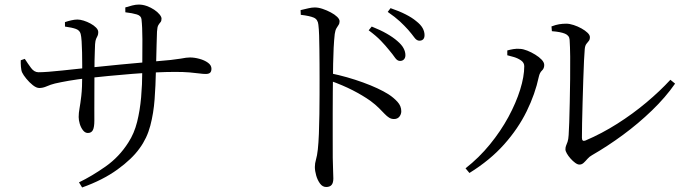

<svg xmlns="http://www.w3.org/2000/svg" viewBox="-20 -787 3040 852"><path d="M330.5 22.2Q388.2 -5.7 448.6 -48.2Q509 -90.7 549.6 -154.8Q575.7 -194.9 588.4 -245.9Q601.1 -296.8 606.2 -354.8Q611.3 -412.9 611.3 -472.7Q612.1 -556.4 611.9 -612.3Q611.7 -668.3 607.9 -701.3Q606.4 -716.9 587.3 -722.9Q568.1 -728.8 536.2 -732.5L536 -754Q551.7 -758.9 567.1 -762.8Q582.4 -766.7 595.7 -766.7Q613.5 -766.7 631.4 -760.3Q649.3 -753.9 664.2 -743.9Q679.1 -734 687.9 -723.1Q696.8 -712.3 696.8 -704.4Q696.8 -693.7 692.3 -688.7Q687.8 -683.7 682.8 -675.7Q677.9 -667.7 676.7 -646.8Q675.7 -621.7 674.9 -588.8Q674.1 -555.8 673.3 -524.7Q672.6 -493.5 671.8 -471.5Q670.6 -408.9 666.1 -347.1Q661.7 -285.3 647 -229.3Q632.3 -173.4 599.2 -128.5Q565.7 -81.4 500.9 -34.6Q436.2 12.2 344.4 44.9ZM369.9 -196.9Q357.6 -196.9 348.3 -208.8Q339 -220.7 334 -237.3Q329.1 -253.9 329.1 -267.7Q329.1 -285.8 332.9 -306.3Q336.7 -326.9 340.8 -361.9Q344.9 -396.9 344.9 -458.2Q344.9 -476.2 344.8 -501.6Q344.7 -527.1 344.2 -554.3Q343.7 -581.5 342.2 -603.8Q340.7 -626.2 337.9 -636.6Q333.9 -652.3 316.9 -658.6Q299.9 -664.8 268.4 -669.1L268.2 -688.8Q281.3 -693.4 296.3 -696.8Q311.2 -700.3 323.7 -700.3Q335.7 -700.3 351.4 -695.4Q367.1 -690.5 381.9 -682.4Q396.7 -674.4 406.3 -664.5Q416 -654.6 416 -644.5Q416 -634.1 413 -628.2Q409.9 -622.3 406.5 -614.8Q403.1 -607.4 401.9 -590.8Q401.7 -580.5 400.8 -561.1Q399.9 -541.6 399.5 -517Q399.1 -492.3 399.1 -465.4Q399.1 -421.6 398.8 -378.6Q398.5 -335.6 398.6 -302Q398.7 -268.4 398.7 -252.4Q398.7 -222.4 392.1 -209.6Q385.5 -196.9 369.9 -196.9ZM154.3 -396.5Q141.6 -396.5 125.6 -409.1Q109.7 -421.8 96.6 -438Q83.5 -454.1 78.5 -464.9Q74.1 -473.9 72.9 -490.6Q71.6 -507.3 72.1 -519.6L90 -525.8Q103.9 -504.2 117.9 -485.3Q132 -466.4 150.8 -466.4Q167.6 -466.4 195.6 -468.5Q223.6 -470.6 255.9 -474.1Q288.1 -477.6 317.9 -480.7Q347.7 -483.8 367.5 -485.8Q397.9 -488.8 435.9 -492.7Q473.8 -496.7 514.4 -500.6Q554.9 -504.5 592.8 -507.8Q630.7 -511.1 660.7 -513.9Q709.1 -517.7 737.6 -520.9Q766.1 -524.1 781.5 -526.8Q796.9 -529.6 805.6 -530.8Q814.3 -532 822.9 -532Q842.9 -532 865.1 -525.9Q887.4 -519.9 902.8 -508.7Q918.3 -497.5 918.3 -482.1Q918.3 -470.1 912.4 -464.4Q906.5 -458.8 892.7 -458.8Q881.2 -458.8 864.1 -461.1Q846.9 -463.5 820.9 -465.7Q794.9 -467.9 756.9 -467.9Q718.4 -467.9 668.8 -465.6Q619.3 -463.3 565.9 -459.1Q512.5 -454.9 461.6 -449.9Q410.8 -444.9 368.8 -440.3Q321.8 -434.9 285.8 -428.7Q249.7 -422.4 223.7 -416.4Q204.7 -411.7 187.6 -404.1Q170.5 -396.5 154.3 -396.5Z M1755 -516.6Q1742.7 -516.6 1732.6 -531.3Q1722.5 -546 1706.8 -564.6Q1691.4 -584 1670.2 -606.1Q1649.1 -628.1 1616 -652.5L1629.5 -669.2Q1668 -653.9 1696.4 -637.6Q1724.8 -621.3 1743.5 -604.7Q1762.5 -588.5 1770.7 -573Q1779 -557.6 1779 -542Q1779 -530.5 1772.5 -523.5Q1766.1 -516.6 1755 -516.6ZM1427.4 42.8Q1411.4 42.8 1400.2 27.7Q1389 12.5 1383.1 -8.2Q1377.2 -29 1377.2 -46Q1377.2 -62.4 1382.2 -79Q1387.2 -95.6 1390.4 -124.3Q1393.4 -152.3 1395.1 -193.5Q1396.7 -234.7 1397.3 -280.4Q1397.9 -326 1398 -367.9Q1398.1 -409.7 1398.1 -438.2Q1398.1 -468.6 1397.9 -502.4Q1397.7 -536.2 1397.3 -568.9Q1397 -601.7 1396.1 -630.2Q1395.2 -658.7 1392.8 -677.1Q1390.7 -700.7 1372.5 -708.7Q1354.2 -716.6 1314.8 -721.2L1313.8 -742.1Q1332.8 -746.5 1348.2 -750.2Q1363.5 -753.9 1376.9 -753.9Q1392.9 -753.9 1411.6 -747.6Q1430.2 -741.4 1447.6 -732.1Q1465.1 -722.9 1476 -712.4Q1486.9 -701.9 1486.9 -692.7Q1486.9 -682.8 1482.3 -676.3Q1477.8 -669.8 1472.8 -661.3Q1467.8 -652.7 1465.4 -635.9Q1462.4 -609.6 1460.6 -574.6Q1458.9 -539.6 1458.3 -504.5Q1457.7 -469.3 1457.5 -440.8Q1457.3 -419.8 1456.8 -378.4Q1456.3 -336.9 1456.4 -285.5Q1456.5 -234 1456.4 -181.8Q1456.4 -129.7 1456.6 -86.4Q1457 -53.3 1458.1 -30.8Q1459.2 -8.2 1459.2 4.7Q1459.2 24.5 1451.4 33.6Q1443.7 42.8 1427.4 42.8ZM1728.2 -258.8Q1716.4 -258.8 1706.8 -264.8Q1697.2 -270.7 1686.6 -281.8Q1676.1 -292.8 1661.3 -307.7Q1646.5 -322.5 1624 -339.3Q1588.6 -364.2 1544.8 -386.6Q1501 -409 1446.1 -428.6V-462Q1521 -446.6 1591.2 -421Q1661.4 -395.4 1704.2 -368.4Q1727.2 -353.5 1743.9 -335Q1760.7 -316.5 1760.7 -293.5Q1760.7 -280.1 1752.4 -269.5Q1744 -258.8 1728.2 -258.8ZM1840.9 -606.4Q1828.9 -606.4 1818.4 -620.9Q1807.9 -635.4 1791.5 -654.4Q1774.8 -673 1754.7 -691.8Q1734.6 -710.5 1700.5 -734.2L1713.1 -750.8Q1751.7 -737.7 1780.2 -723.1Q1808.7 -708.6 1826.8 -693.3Q1846.6 -678 1855.3 -662.5Q1863.9 -647 1863.9 -631.3Q1863.9 -618.9 1857.9 -612.6Q1851.8 -606.4 1840.9 -606.4Z M2551.2 -56.7Q2542.9 -56.7 2532.4 -64.4Q2521.8 -72.1 2511.8 -83.4Q2501.8 -94.7 2495.5 -105.7Q2489.1 -116.7 2489.1 -124.2Q2489.1 -133.8 2491.9 -140.5Q2494.7 -147.1 2498.5 -157.6Q2502.2 -168 2503.4 -187.8Q2504.6 -204.8 2506 -243.6Q2507.4 -282.5 2508.3 -332.9Q2509.2 -383.4 2510 -436.3Q2510.7 -489.3 2510.2 -535.2Q2509.7 -581.2 2507.7 -610.2Q2506.7 -629.3 2487.2 -637.5Q2467.7 -645.7 2429 -648.6L2427.2 -669.7Q2446.3 -677 2461.2 -679.4Q2476.1 -681.9 2492.5 -681.9Q2507.6 -681.9 2525.7 -675.9Q2543.8 -670 2560.2 -660.9Q2576.6 -651.8 2587.2 -641.6Q2597.7 -631.5 2597.7 -622.2Q2597.7 -611.4 2592.7 -605.4Q2587.7 -599.5 2581.9 -591.9Q2576.2 -584.4 2574.8 -569.1Q2573.3 -555.6 2571.6 -518.6Q2569.9 -481.6 2568.3 -432.8Q2566.7 -384.1 2565.3 -333.3Q2563.9 -282.4 2563 -240.3Q2562.1 -198.1 2562.3 -175.5Q2562.3 -157.2 2578.1 -163.5Q2650.4 -194.3 2719.1 -237.9Q2787.9 -281.5 2848.2 -332.1Q2908.6 -382.8 2954.8 -433L2975.7 -415.9Q2933.1 -354.7 2872.9 -296.7Q2812.8 -238.7 2744.3 -188.3Q2675.9 -137.9 2607.4 -98.6Q2595.7 -92.2 2586.9 -82.1Q2578.2 -72 2569.9 -64.3Q2561.7 -56.7 2551.2 -56.7ZM2045.8 -40.1Q2105.8 -87 2153.9 -146.1Q2202.1 -205.1 2236.1 -267.9Q2270 -330.7 2288.2 -389.1Q2306.4 -447.5 2306.4 -493.1Q2306.4 -508.5 2292.7 -518.4Q2278.9 -528.2 2261 -533.7Q2243.2 -539.1 2231.1 -541.8V-563.1Q2242.4 -566.4 2257.9 -569.1Q2273.3 -571.7 2288.8 -570.1Q2302.3 -569.3 2320 -562.3Q2337.7 -555.3 2355.1 -544.6Q2372.5 -534 2383.8 -522Q2395 -510 2395 -498.6Q2395 -483.1 2385 -474Q2375 -464.8 2371 -446.4Q2354.8 -370.1 2317.1 -293.2Q2279.4 -216.2 2217 -146.2Q2154.6 -76.1 2063.1 -19.4Z"/></svg>

Font: Noto Serif HK ExtraLight
Style: Regular
Weight: 200
Designer: Ryoko NISHIZUKA 西塚涼子 (kana & ideographs); Frank Grießhammer (Latin, Greek & Cyrillic); Wenlong ZHANG 张文龙 (bopomofo); San
Foundry: Adobe
Version: Version 2.002-H1;hotconv 1.1.0;makeotfexe 2.6.0